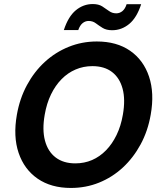

<svg xmlns="http://www.w3.org/2000/svg" viewBox="-20 -917 798 949"><path d="M330.4 12Q232.7 12 166.2 -33.8Q99.8 -79.6 72.1 -161.1Q44.4 -242.6 63.4 -350Q77.4 -430 113.3 -496.5Q149.2 -563 201.6 -611Q253.9 -659 319.6 -685.5Q385.3 -712 458.4 -712Q557 -712 623.2 -666Q689.4 -620 716.6 -538.5Q743.9 -457 724.9 -350Q710.9 -269.6 675 -203.3Q639.1 -137 587 -88.8Q534.8 -40.6 469.6 -14.3Q404.4 12 330.4 12ZM352.2 -109.5Q396.9 -109.5 435.1 -126Q473.3 -142.6 503.9 -174Q534.6 -205.3 556.1 -249.7Q577.7 -294.1 587.3 -350Q600.4 -424.8 586 -478.4Q571.6 -532.1 533.7 -561.1Q495.8 -590.1 436.7 -590.1Q392.4 -590.1 353.7 -573.5Q315 -557 284.4 -525.8Q253.7 -494.7 232.2 -450.5Q210.7 -406.3 201 -350Q187.9 -275.8 202.3 -221.9Q216.7 -167.9 255.1 -138.7Q293.6 -109.5 352.2 -109.5ZM295.5 -768.4Q317.4 -835.4 354.7 -866.2Q392 -897 438.4 -897Q467.2 -897 485.3 -885.5Q503.4 -874 518.9 -862.6Q534.4 -851.1 554.8 -851.1Q571.8 -851.1 585.3 -862.3Q598.8 -873.6 605.8 -896.1H677.7Q656.2 -829.6 618.7 -798.6Q581.1 -767.6 534.3 -767.6Q505.6 -767.6 487.2 -779Q468.9 -790.4 453.6 -801.9Q438.4 -813.4 418 -813.4Q401.4 -813.4 388.1 -802.4Q374.8 -791.4 366.8 -768.4Z"/></svg>

Font: DM Sans 9pt
Style: Italic
Weight: 400
Italic angle: -10°
Designer: Colophon Foundry, Jonny Pinhorn
Foundry: Colophon Foundry
Version: Version 4.004